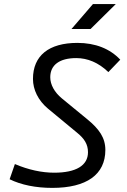

<svg xmlns="http://www.w3.org/2000/svg" viewBox="-20 -914 626 944"><path d="M237.3 9.8C405.8 9.8 498 -55.7 498 -176.8C498 -237.3 466.8 -280.3 409.2 -327.6L284.2 -430.2C247.6 -460.4 227.1 -498 227.1 -534.2C227.1 -595.2 273.4 -628.4 355 -628.4C410.2 -628.4 464.4 -606.4 512.7 -559.6L571.3 -620.6C520.5 -674.8 448.2 -703.1 360.8 -703.1C220.2 -703.1 142.1 -640.6 142.1 -525.9C142.1 -472.7 168 -419.9 215.8 -379.9L359.9 -260.7C394 -232.9 412.6 -205.1 412.6 -165.5C412.6 -100.1 353.5 -64.9 246.6 -64.9C185.5 -64.9 119.6 -79.1 53.2 -107.4L27.3 -32.7C84 -4.9 155.8 9.8 237.3 9.8ZM331.5 -771.5H425.3L549.3 -894H437Z"/></svg>

Font: Cascadia Code SemiLight
Style: Italic
Weight: 350
Italic angle: -10°
Monospace: yes
Designer: Aaron Bell
Foundry: Saja Typeworks
Version: Version 2404.023